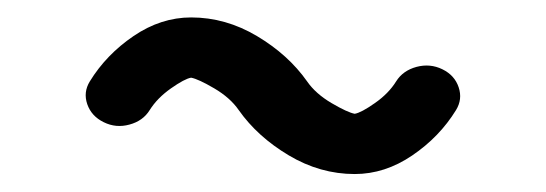

<svg xmlns="http://www.w3.org/2000/svg" viewBox="-20 -789 617 217"><path d="M149.2 -664.6Q141.6 -652.3 126.3 -648.2Q111.1 -644 97.2 -650.9Q83.3 -657.7 78.6 -671.3Q74 -684.8 81.5 -697Q100.1 -727.3 131 -748.3Q161.9 -769.3 196 -769.3Q235.1 -769.3 270.5 -748.2Q305.9 -727.1 327.1 -697Q336.7 -683.1 354.7 -672.5Q372.8 -661.9 380.9 -660.4Q388.2 -661.6 403.7 -672.5Q419.2 -683.3 427.7 -697Q435.3 -709.2 450.7 -713.4Q466.1 -717.5 480 -710.7Q493.9 -703.9 498.4 -690.3Q502.9 -676.8 495.4 -664.6Q476.8 -634.3 445.9 -613.3Q415 -592.3 380.9 -592.3Q341.8 -592.3 306.4 -613.4Q271 -634.5 249.8 -664.6Q240.2 -678.5 222.2 -689.1Q204.1 -699.7 196 -701.2Q188.7 -700 173.2 -689.1Q157.7 -678.2 149.2 -664.6Z"/></svg>

Font: Tecnico
Style: Grueso
Weight: 700
Version: Version 1.3